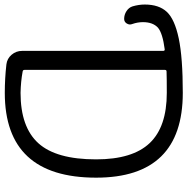

<svg xmlns="http://www.w3.org/2000/svg" viewBox="-120 -792 790 809"><g transform="rotate(90 275.5 -388.0)"><path d="M-27.3 -549.8Q-22.5 -538.1 -29.3 -526.9Q-36.1 -515.6 -48.8 -515.6Q-66.4 -515.6 -81.5 -525.4Q-96.7 -535.2 -101.6 -550.8Q-109.4 -577.1 -109.4 -602.5Q-109.4 -662.1 -78.6 -695.3Q-47.9 -728.5 33.2 -745.6Q114.3 -762.7 262.7 -762.7Q620.1 -762.7 620.1 -397.5Q620.1 -12.7 262.7 -12.7Q202.1 -12.7 142.6 -19.5Q118.2 -22.5 102.1 -41.5Q85.9 -60.5 85.9 -85.9V-679.7Q85.9 -687.5 79.1 -686.5Q11.7 -677.7 -11.7 -658.2Q-35.2 -636.7 -35.2 -594.7Q-35.2 -572.3 -27.3 -549.8ZM172.9 -694.3Q166 -694.3 166 -687.5V-95.7Q166 -88.9 172.9 -87.9Q214.8 -80.1 262.7 -79.1Q407.2 -79.1 475.1 -154.3Q543 -229.5 543 -397.5Q543 -550.8 474.6 -623Q406.2 -695.3 262.7 -695.3Q202.1 -695.3 172.9 -694.3Z"/></g></svg>

Font: Gen Jyuu Gothic Normal
Style: Regular
Weight: 300
Designer: [Source Han Sans]
Ryoko NISHIZUKA  (kana & ideographs); Paul D. Hunt (Latin, Greek & Cyrillic); Wenlong ZHANG  (bopomofo
Version: Version 1.002.20150607